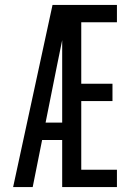

<svg xmlns="http://www.w3.org/2000/svg" viewBox="-20 -755 540 775"><path d="M33 0 192 -735H259Q247 -674 235 -612.5Q223 -551 210 -490L164 -260H231V-190H150L112 0ZM231 0V-735H452V-665H308V-417H434V-347H308V-70H452V0Z"/></svg>

Font: Iosevka www.saffi
Style: Regular
Weight: 400
Monospace: yes
Designer: Belleve Invis
Foundry: Belleve Invis
Version: Version 22.0.2; ttfautohint (v1.8.3)